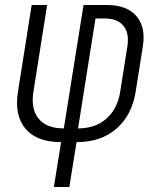

<svg xmlns="http://www.w3.org/2000/svg" viewBox="-20 -570 640 770"><path d="M196 180 225 0Q127 0 82 -54Q37 -108 52 -202L107 -550H169L114 -202Q103 -133 135 -94Q167 -55 236 -55L315 -550H409Q488 -550 526.5 -506Q565 -462 553 -385L524 -202Q509 -108 447 -54Q385 0 287 0L258 180ZM293 -55Q362 -55 406.5 -94Q451 -133 462 -202L491 -385Q499 -437 475 -466.5Q451 -496 400 -496H363Z"/></svg>

Font: NKDuy Mono ExtraLight
Style: Italic
Weight: 200
Italic angle: -9°
Monospace: yes
Designer: NKDuy
Foundry: NKDuy
Version: Version 2.251; ttfautohint (v1.8.4.7-5d5b)